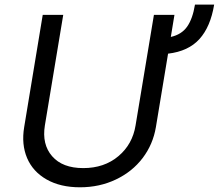

<svg xmlns="http://www.w3.org/2000/svg" viewBox="-20 -791 939 824"><path d="M816.8 -771.3H899.1Q883.5 -676.1 836.1 -623.6Q788.7 -571 701.3 -560.7L649.1 -245.7Q636.7 -171.5 592.3 -112.9Q547.9 -54.3 477.6 -20.8Q407.3 12.8 323.2 12.8Q239 12.8 180 -20.8Q121.1 -54.3 96.2 -112.9Q71.4 -171.5 83.8 -245.7L163.4 -727.3H251.4L172.6 -252.8Q159.4 -171.5 203.7 -120.6Q247.9 -69.6 337.4 -69.6Q427.2 -69.6 487.9 -120.6Q548.7 -171.5 561.8 -252.8L640.6 -727.3H728.7L713.1 -632.5Q759.2 -642.8 783 -676.5Q806.8 -710.2 816.8 -771.3Z"/></svg>

Font: Karasuma Gothic
Style: Italic
Weight: 400
Italic angle: -9.39999°
Designer: Rasmus Andersson / Ryoko Nishizuka
Foundry: Genbu
Version: Version 1.00